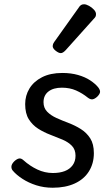

<svg xmlns="http://www.w3.org/2000/svg" viewBox="-20 -861 522 900"><path d="M227 19Q186 19 150 7.5Q114 -4 85.5 -22.5Q57 -41 40 -61Q33 -69 33.5 -80.5Q34 -92 47 -105Q59 -116 69 -118Q79 -120 90 -110Q120 -83 155 -66.5Q190 -50 228 -50Q260 -50 283.5 -59Q307 -68 320.5 -86.5Q334 -105 334 -131Q334 -160 317 -177.5Q300 -195 273 -206.5Q246 -218 215.5 -229.5Q185 -241 158.5 -258Q132 -275 115 -302Q98 -329 98 -373Q98 -413 118 -446Q138 -479 177 -499Q216 -519 272 -519Q313 -519 346 -509.5Q379 -500 402.5 -484.5Q426 -469 440 -452Q450 -439 449 -429.5Q448 -420 436 -408Q424 -397 414 -395.5Q404 -394 392 -403Q366 -424 336.5 -437Q307 -450 270 -450Q230 -450 207 -432Q184 -414 184 -382Q184 -355 201 -337.5Q218 -320 244.5 -308Q271 -296 301.5 -284.5Q332 -273 359 -256Q386 -239 403 -212.5Q420 -186 420 -143Q420 -95 397 -58Q374 -21 330.5 -1Q287 19 227 19ZM265 -612Q255 -612 241 -623Q227 -634 227 -645Q227 -649 228.5 -653.5Q230 -658 234 -664L348 -824Q354 -834 360 -837.5Q366 -841 374 -841Q384 -841 397.5 -833.5Q411 -826 420.5 -815.5Q430 -805 430 -795Q430 -787 427.5 -782.5Q425 -778 418 -771L288 -626Q275 -612 265 -612Z"/></svg>

Font: Playwrite GB J
Style: Italic
Weight: 400
Italic angle: -7.01216°
Designer: Veronika Burian, José Scaglione
Foundry: TypeTogether
Version: Version 1.002